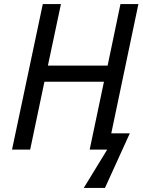

<svg xmlns="http://www.w3.org/2000/svg" viewBox="-20 -734 703 942"><path d="M391 188 506 0H420L490 -333H198L128 0H39L190 -714H279L215 -412H508L571 -714H659L526 -80H617L495 188Z"/></svg>

Font: Noto Sans Display
Style: Italic
Weight: 400
Italic angle: -12°
Designer: Monotype Design Team
Foundry: Monotype Imaging Inc.
Version: Version 2.003